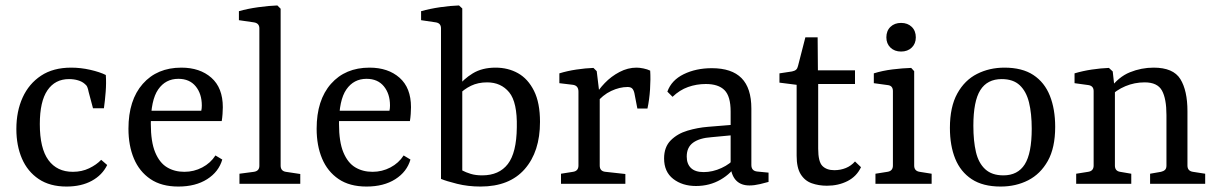

<svg xmlns="http://www.w3.org/2000/svg" viewBox="-20 -674 4459 704"><path d="M40 -201Q40 -266 63 -316.5Q86 -367 130.5 -396.5Q175 -426 241 -426Q276 -426 311 -418Q346 -410 368 -399Q370 -370 367.5 -337.5Q365 -305 361 -277H321L305 -337Q303 -348 300 -355Q297 -362 290 -367Q281 -375 266 -379.5Q251 -384 233 -384Q182 -384 154 -343Q126 -302 126 -219Q126 -130 157.5 -87Q189 -44 247 -44Q280 -44 307 -57Q334 -70 351 -88L373 -69Q355 -32 316.5 -11Q278 10 224 10Q163 10 122 -17.5Q81 -45 60.5 -92.5Q40 -140 40 -201Z M451 -202Q451 -307 503.5 -366.5Q556 -426 645 -426Q713 -426 755 -389Q797 -352 797 -281Q797 -271 796 -256.5Q795 -242 793 -230H508V-268H718Q719 -273 719.5 -277Q720 -281 720 -287Q720 -330 697.5 -357.5Q675 -385 634 -385Q587 -385 560 -346Q533 -307 533 -220Q533 -154 549 -115.5Q565 -77 592.5 -60.5Q620 -44 656 -44Q691 -44 721.5 -60Q752 -76 770 -104L795 -89Q782 -44 739.5 -17Q697 10 634 10Q572 10 531.5 -17.5Q491 -45 471 -92.5Q451 -140 451 -202Z M1009 -67Q1009 -47 1028 -44L1081 -36V0H858V-37L911 -44Q931 -47 931 -66V-570Q931 -589 911 -592L856 -600V-633Q887 -642 926.5 -647.5Q966 -653 997 -654L1009 -642Z M1141 -202Q1141 -307 1193.5 -366.5Q1246 -426 1335 -426Q1403 -426 1445 -389Q1487 -352 1487 -281Q1487 -271 1486 -256.5Q1485 -242 1483 -230H1198V-268H1408Q1409 -273 1409.5 -277Q1410 -281 1410 -287Q1410 -330 1387.5 -357.5Q1365 -385 1324 -385Q1277 -385 1250 -346Q1223 -307 1223 -220Q1223 -154 1239 -115.5Q1255 -77 1282.5 -60.5Q1310 -44 1346 -44Q1381 -44 1411.5 -60Q1442 -76 1460 -104L1485 -89Q1472 -44 1429.5 -17Q1387 10 1324 10Q1262 10 1221.5 -17.5Q1181 -45 1161 -92.5Q1141 -140 1141 -202Z M1597 -570Q1597 -589 1578 -592L1524 -600V-633Q1556 -642 1593.5 -647.5Q1631 -653 1663 -654L1675 -643V-49Q1688 -42 1706 -36.5Q1724 -31 1748 -31Q1810 -31 1842 -72.5Q1874 -114 1875 -207Q1877 -299 1847 -335.5Q1817 -372 1766 -372Q1733 -372 1707 -359.5Q1681 -347 1660 -325L1656 -353Q1679 -384 1713.5 -405Q1748 -426 1797 -426Q1843 -426 1879.5 -405.5Q1916 -385 1938 -341Q1960 -297 1960 -227Q1960 -118 1904 -54Q1848 10 1742 10Q1696 10 1656 0Q1616 -10 1597 -18Z M2161 -321Q2174 -345 2197.5 -369.5Q2221 -394 2251.5 -410Q2282 -426 2314 -426Q2325 -426 2339.5 -423Q2354 -420 2364 -415Q2366 -385 2363.5 -346.5Q2361 -308 2354 -276H2317L2306 -333Q2303 -345 2297.5 -350Q2292 -355 2281 -355Q2252 -355 2221 -340.5Q2190 -326 2165 -295ZM2179 -322V-67Q2179 -46 2200 -44L2273 -36V0H2037V-37L2081 -44Q2101 -47 2101 -67V-338Q2101 -360 2081 -363L2031 -369V-405Q2060 -414 2093.5 -419Q2127 -424 2156 -425L2168 -413Z M2532 8Q2482 8 2448.5 -18Q2415 -44 2415 -93Q2415 -135 2439.5 -159.5Q2464 -184 2501 -195Q2538 -206 2576 -209L2674 -217V-179L2589 -171Q2545 -168 2521.5 -151Q2498 -134 2498 -100Q2498 -73 2513.5 -58Q2529 -43 2560 -43Q2593 -43 2625.5 -58Q2658 -73 2675 -95L2684 -76Q2663 -39 2622.5 -15.5Q2582 8 2532 8ZM2427 -338Q2442 -380 2487 -402Q2532 -424 2590 -424Q2663 -424 2699 -387.5Q2735 -351 2735 -276V-69Q2735 -47 2757 -45L2798 -41V-7Q2788 -4 2767 1Q2746 6 2728 6Q2698 6 2680.5 -11Q2663 -28 2659 -61V-265Q2659 -321 2636.5 -343.5Q2614 -366 2568 -366Q2534 -366 2503 -355Q2472 -344 2446 -319Z M2901 -363 2838 -371V-405L2884 -412Q2894 -414 2899 -418.5Q2904 -423 2906 -432L2933 -537H2978L2979 -416H3115V-366H2980V-129Q2980 -81 2995.5 -65.5Q3011 -50 3039 -50Q3062 -50 3081.5 -58Q3101 -66 3115 -82L3137 -61Q3121 -27 3087.5 -10Q3054 7 3012 7Q2982 7 2956.5 -2Q2931 -11 2916 -35Q2901 -59 2901 -103Z M3332 -67Q3332 -47 3352 -44L3396 -37V0H3190V-37L3234 -44Q3254 -47 3254 -67V-340Q3254 -360 3235 -362L3184 -369V-405Q3216 -415 3252.5 -419.5Q3289 -424 3321 -425L3332 -413ZM3338 -537Q3338 -514 3323 -499.5Q3308 -485 3284 -485Q3260 -485 3245 -499.5Q3230 -514 3230 -537Q3230 -561 3245 -575.5Q3260 -590 3284 -590Q3308 -590 3323 -575.5Q3338 -561 3338 -537Z M3763 -202Q3763 -258 3753 -298.5Q3743 -339 3719 -361.5Q3695 -384 3653 -384Q3600 -384 3574.5 -343.5Q3549 -303 3549 -213Q3549 -157 3558.5 -116.5Q3568 -76 3592.5 -53.5Q3617 -31 3659 -31Q3712 -31 3737.5 -71.5Q3763 -112 3763 -202ZM3463 -205Q3463 -282 3490 -331Q3517 -380 3562.5 -403Q3608 -426 3663 -426Q3728 -426 3769 -399Q3810 -372 3829.5 -323Q3849 -274 3849 -209Q3849 -132 3822 -84Q3795 -36 3750 -13Q3705 10 3649 10Q3584 10 3543 -17Q3502 -44 3482.5 -92Q3463 -140 3463 -205Z M4197 0V-37L4237 -44Q4246 -46 4251.5 -51Q4257 -56 4257 -67V-252Q4257 -312 4240.5 -342Q4224 -372 4177 -372Q4140 -372 4106.5 -358Q4073 -344 4046 -317L4049 -348Q4081 -392 4123 -409Q4165 -426 4210 -426Q4282 -426 4308 -384Q4334 -342 4334 -266V-67Q4334 -47 4354 -44L4399 -37V0ZM3926 0V-37L3970 -44Q3990 -47 3990 -67V-340Q3990 -359 3971 -362L3920 -369V-405Q3950 -414 3983.5 -419Q4017 -424 4046 -425L4060 -412L4068 -340V-67Q4068 -47 4087 -44L4128 -37V0Z"/></svg>

Font: Rasa
Style: Regular
Weight: 400
Designer: Anna Giedrys (Yrsa+Rasa design), David Brezina (Yrsa art-direction, Rasa art-direction, design)
Foundry: Rosetta Type Foundry
Version: Version 2.004